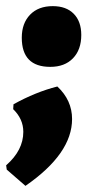

<svg xmlns="http://www.w3.org/2000/svg" viewBox="-45 -464 294 626"><path d="M127 -444Q171 -444 195.5 -419Q220 -394 220 -350Q220 -302 193 -274Q166 -246 119 -246Q26 -246 26 -341Q26 -388 53 -416Q80 -444 127 -444ZM142 -182Q190 -137 190 -76Q190 37 38 142L-23 89L-25 75Q31 26 31 -34Q31 -76 -2 -108L-1 -124Q71 -164 142 -182Z"/></svg>

Font: Alegreya Sans SC Black
Style: Italic
Weight: 900
Italic angle: -7°
Designer: Juan Pablo del Peral
Foundry: Huerta Tipografica
Version: Version 2.007